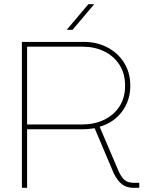

<svg xmlns="http://www.w3.org/2000/svg" viewBox="-20 -901 710 921"><path d="M85 0V-700H383Q444 -700 494.5 -674Q545 -648 575 -600.5Q605 -553 605 -490Q605 -419 565.5 -366Q526 -313 458 -293L548 -82Q562 -51 577.5 -37.5Q593 -24 624 -24H648V0H621Q586 0 564 -18Q542 -36 525 -71L434 -286Q421 -284 406.5 -282.5Q392 -281 377 -281H110V0ZM110 -304H375Q432 -304 478.5 -326Q525 -348 552.5 -389.5Q580 -431 580 -490Q580 -549 552.5 -591Q525 -633 479 -655Q433 -677 379 -677H110ZM300 -758 404 -881H432L328 -758Z"/></svg>

Font: MuseoModerno Thin
Style: Regular
Weight: 100
Designer: Pablo Cosgaya, Héctor Gatti, Marcela Romero, and the Authors of The MuseoModerno Project.
Foundry: Omnibus-Type Team
Version: Version 1.003